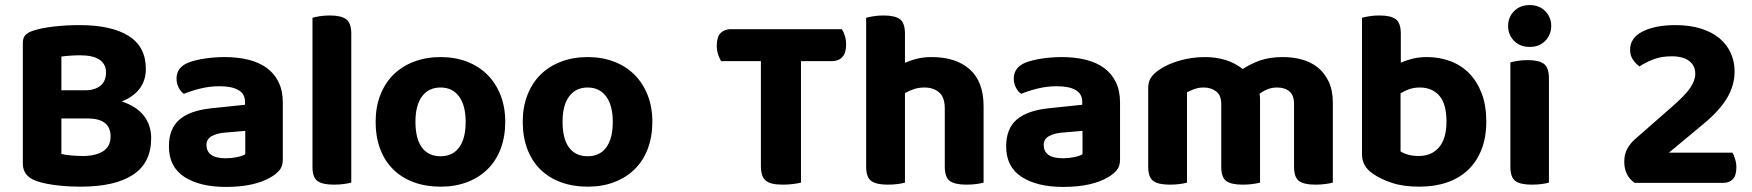

<svg xmlns="http://www.w3.org/2000/svg" viewBox="-20 -721 6907 757"><path d="M555 -449Q555 -404 530.5 -371.5Q506 -339 460 -321Q518 -302 547 -265Q576 -228 576 -176Q576 -79 504.5 -32Q433 15 298 15Q280 15 257.5 14Q235 13 211.5 10.5Q188 8 164.5 3.5Q141 -1 122 -8Q70 -27 70 -76V-552Q70 -572 80.5 -583Q91 -594 111 -600Q144 -611 193 -616.5Q242 -622 294 -622Q419 -622 487 -579.5Q555 -537 555 -449ZM416 -183Q416 -254 325 -254H222V-114Q238 -110 262 -108Q286 -106 308 -106Q356 -106 386 -124.5Q416 -143 416 -183ZM222 -365H315Q354 -365 376 -383Q398 -401 398 -436Q398 -468 372.5 -485.5Q347 -503 296 -503Q277 -503 256 -501.5Q235 -500 222 -498Z M871 -97Q893 -97 914.5 -101.5Q936 -106 947 -113V-205L865 -198Q833 -195 813.5 -183.5Q794 -172 794 -149Q794 -125 812 -111Q830 -97 871 -97ZM865 -496Q917 -496 959.5 -485.5Q1002 -475 1032 -453Q1062 -431 1078.5 -397Q1095 -363 1095 -317V-91Q1095 -65 1081.5 -49.5Q1068 -34 1049 -23Q1018 -4 973 6Q928 16 871 16Q768 16 707 -23.5Q646 -63 646 -144Q646 -213 687 -249Q728 -285 813 -294L946 -308V-319Q946 -351 920 -366Q894 -381 845 -381Q807 -381 770.5 -372Q734 -363 705 -351Q693 -359 684.5 -375.5Q676 -392 676 -411Q676 -455 722 -474Q751 -485 789.5 -490.5Q828 -496 865 -496Z M1296 7Q1251 7 1231.5 -7.5Q1212 -22 1212 -64V-651Q1222 -654 1240.5 -657Q1259 -660 1281 -660Q1325 -660 1345 -645Q1365 -630 1365 -588V-1Q1354 2 1336 4.5Q1318 7 1296 7Z M1972 -241Q1972 -182 1954 -134.5Q1936 -87 1902.5 -54Q1869 -21 1822 -3Q1775 15 1717 15Q1659 15 1611.5 -2.5Q1564 -20 1530.5 -53Q1497 -86 1479 -133.5Q1461 -181 1461 -241Q1461 -299 1479.5 -346.5Q1498 -394 1531.5 -427Q1565 -460 1612.5 -478Q1660 -496 1717 -496Q1774 -496 1821 -478Q1868 -460 1901.5 -426.5Q1935 -393 1953.5 -346Q1972 -299 1972 -241ZM1717 -376Q1670 -376 1644 -341Q1618 -306 1618 -241Q1618 -174 1643.5 -139.5Q1669 -105 1717 -105Q1765 -105 1790.5 -140Q1816 -175 1816 -241Q1816 -305 1790 -340.5Q1764 -376 1717 -376Z M2552 -241Q2552 -182 2534 -134.5Q2516 -87 2482.5 -54Q2449 -21 2402 -3Q2355 15 2297 15Q2239 15 2191.5 -2.5Q2144 -20 2110.5 -53Q2077 -86 2059 -133.5Q2041 -181 2041 -241Q2041 -299 2059.5 -346.5Q2078 -394 2111.5 -427Q2145 -460 2192.5 -478Q2240 -496 2297 -496Q2354 -496 2401 -478Q2448 -460 2481.5 -426.5Q2515 -393 2533.5 -346Q2552 -299 2552 -241ZM2297 -376Q2250 -376 2224 -341Q2198 -306 2198 -241Q2198 -174 2223.5 -139.5Q2249 -105 2297 -105Q2345 -105 2370.5 -140Q2396 -175 2396 -241Q2396 -305 2370 -340.5Q2344 -376 2297 -376Z M3138 -480V-1Q3127 2 3107 4.5Q3087 7 3065 7Q3018 7 2999 -9Q2980 -25 2980 -67V-480H2823Q2817 -490 2811.5 -506Q2806 -522 2806 -541Q2806 -575 2821 -590.5Q2836 -606 2862 -606H3299Q3306 -596 3311 -580Q3316 -564 3316 -545Q3316 -512 3301 -496Q3286 -480 3260 -480Z M3548 -1Q3538 2 3520 4.5Q3502 7 3480 7Q3435 7 3415 -7.5Q3395 -22 3395 -64V-651Q3406 -654 3424 -657Q3442 -660 3464 -660Q3509 -660 3528.5 -645Q3548 -630 3548 -588V-473Q3569 -483 3595.5 -489.5Q3622 -496 3653 -496Q3749 -496 3803.5 -447.5Q3858 -399 3858 -302V-1Q3848 2 3830 4.5Q3812 7 3790 7Q3745 7 3725 -7.5Q3705 -22 3705 -64V-293Q3705 -338 3682.5 -357Q3660 -376 3625 -376Q3602 -376 3583 -369.5Q3564 -363 3548 -354V-1Z M4172 -97Q4194 -97 4215.5 -101.5Q4237 -106 4248 -113V-205L4166 -198Q4134 -195 4114.5 -183.5Q4095 -172 4095 -149Q4095 -125 4113 -111Q4131 -97 4172 -97ZM4166 -496Q4218 -496 4260.5 -485.5Q4303 -475 4333 -453Q4363 -431 4379.5 -397Q4396 -363 4396 -317V-91Q4396 -65 4382.5 -49.5Q4369 -34 4350 -23Q4319 -4 4274 6Q4229 16 4172 16Q4069 16 4008 -23.5Q3947 -63 3947 -144Q3947 -213 3988 -249Q4029 -285 4114 -294L4247 -308V-319Q4247 -351 4221 -366Q4195 -381 4146 -381Q4108 -381 4071.5 -372Q4035 -363 4006 -351Q3994 -359 3985.5 -375.5Q3977 -392 3977 -411Q3977 -455 4023 -474Q4052 -485 4090.5 -490.5Q4129 -496 4166 -496Z M5235 -1Q5224 2 5206 4.5Q5188 7 5166 7Q5121 7 5101.5 -7.5Q5082 -22 5082 -64V-312Q5082 -345 5064 -360.5Q5046 -376 5015 -376Q4995 -376 4977.5 -369Q4960 -362 4946 -351Q4947 -346 4947.5 -341Q4948 -336 4948 -331V-1Q4937 2 4919 4.5Q4901 7 4879 7Q4834 7 4814.5 -7.5Q4795 -22 4795 -64V-312Q4795 -345 4775 -360.5Q4755 -376 4726 -376Q4705 -376 4688 -369.5Q4671 -363 4660 -357V-1Q4650 2 4632 4.5Q4614 7 4592 7Q4547 7 4527 -7.5Q4507 -22 4507 -64V-373Q4507 -399 4518 -415Q4529 -431 4549 -445Q4582 -468 4630.5 -482Q4679 -496 4732 -496Q4774 -496 4811.5 -484.5Q4849 -473 4880 -449Q4910 -469 4948 -482.5Q4986 -496 5038 -496Q5077 -496 5112.5 -486.5Q5148 -477 5175 -455.5Q5202 -434 5218.5 -399.5Q5235 -365 5235 -316Z M5606 -496Q5655 -496 5698 -480Q5741 -464 5772.5 -432Q5804 -400 5822 -352.5Q5840 -305 5840 -242Q5840 -179 5821 -131Q5802 -83 5767.5 -50.5Q5733 -18 5684.5 -1.5Q5636 15 5576 15Q5513 15 5468 0Q5423 -15 5393 -36Q5350 -65 5350 -112V-651Q5361 -654 5379 -657Q5397 -660 5419 -660Q5464 -660 5483.5 -645Q5503 -630 5503 -588V-474Q5523 -483 5549 -489.5Q5575 -496 5606 -496ZM5578 -376Q5555 -376 5536.5 -369.5Q5518 -363 5502 -353V-124Q5514 -116 5532 -111Q5550 -106 5574 -106Q5624 -106 5653.5 -140Q5683 -174 5683 -242Q5683 -312 5654.5 -344Q5626 -376 5578 -376Z M6087 -1Q6077 2 6059 4.5Q6041 7 6019 7Q5974 7 5954.5 -7.5Q5935 -22 5935 -64V-475Q5945 -478 5963 -481Q5981 -484 6003 -484Q6048 -484 6067.5 -469Q6087 -454 6087 -412ZM5926 -619Q5926 -653 5949.5 -677Q5973 -701 6011 -701Q6049 -701 6072.5 -677Q6096 -653 6096 -619Q6096 -584 6072.5 -560Q6049 -536 6011 -536Q5973 -536 5949.5 -560Q5926 -584 5926 -619Z M6407 -525Q6407 -572 6456.5 -597Q6506 -622 6586 -622Q6643 -622 6687 -608Q6731 -594 6760 -569.5Q6789 -545 6804 -511.5Q6819 -478 6819 -439Q6819 -385 6789.5 -335Q6760 -285 6697 -233L6560 -119H6811Q6816 -110 6821 -94Q6826 -78 6826 -61Q6826 -29 6812 -14.5Q6798 0 6774 0H6425Q6384 -28 6384 -84Q6384 -114 6396.5 -135.5Q6409 -157 6425 -171L6571 -299Q6624 -345 6644 -374.5Q6664 -404 6664 -430Q6664 -462 6640 -480.5Q6616 -499 6571 -499Q6529 -499 6497.5 -486.5Q6466 -474 6444 -459Q6429 -470 6418 -486Q6407 -502 6407 -525Z"/></svg>

Font: Baloo Thambi 2
Style: Bold
Weight: 700
Designer: Aadarsh Rajan and Ek Type
Foundry: Ek Type
Version: Version 1.640;hotconv 1.0.111;makeotfexe 2.5.65597; ttfautoh